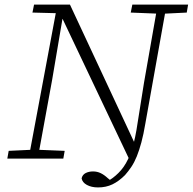

<svg xmlns="http://www.w3.org/2000/svg" viewBox="-20 -694 843 840"><path d="M12 0 18 -34 123 -39H140L263 -34L257 0ZM105 0 229 -663H262L208 -344L145 0ZM409 126Q380 126 360 115Q340 104 337 86Q341 70 355 63Q369 56 387 56Q405 56 420.5 63.5Q436 71 451 85L467 98L457 97H464L456 96Q487 77 510 50Q533 23 549.5 -19Q566 -61 577 -125L610 -332L670 -674H709L616 -154Q608 -106 598.5 -71Q589 -36 578.5 -10Q568 16 555 35.5Q542 55 527 72Q500 99 472 112.5Q444 126 409 126ZM544 0 254 -611 241 -614 238 -636 122 -639 129 -674H286L567 -72H588L563 0ZM677 -634 552 -639 559 -674H803L797 -639L695 -634Z"/></svg>

Font: Source Serif 4 Light
Style: Italic
Weight: 300
Italic angle: -12°
Designer: Frank Grießhammer
Foundry: Adobe Systems Incorporated
Version: Version 4.004;hotconv 1.0.116;makeotfexe 2.5.65601